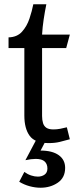

<svg xmlns="http://www.w3.org/2000/svg" viewBox="-20 -659 367 899"><path d="M197 -639Q190 -605 184.5 -568.5Q179 -532 177 -497H307L290 -434H177V-116Q177 -97 181.5 -82.5Q186 -68 197.5 -60.5Q209 -53 230 -53Q246 -53 262 -56Q278 -59 293 -63L307 -7Q282 0 259.5 5.5Q237 11 208 11Q144 11 119 -23Q94 -57 94 -118V-434H20V-484Q60 -485 83 -510.5Q106 -536 118 -572Q130 -608 136 -639ZM152 -9H199L170 46Q225 46 255 67.5Q285 89 285 127Q285 173 250.5 196.5Q216 220 170 220Q145 220 119 213Q93 206 70 192L94 146Q109 157 125.5 162.5Q142 168 157 168Q176 168 189 158.5Q202 149 202 130Q202 109 189 97Q176 85 147 85Q137 85 125 86.5Q113 88 99 91Z"/></svg>

Font: Rosario Light
Style: Regular
Weight: 400
Version: Version 1.101; ttfautohint (v1.8.1.43-b0c9)